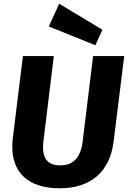

<svg xmlns="http://www.w3.org/2000/svg" viewBox="-20 -994 690 1031"><path d="M480 -693 424 -236C414 -150 375 -106 304 -106C241 -106 211 -137 211 -204C211 -216 212 -228 214 -242L269 -693H103L49 -254C47 -237 46 -221 46 -206C46 -67 132 17 301 17C472 17 570 -76 590 -233L647 -693ZM530 -834 298 -974 242 -852 492 -751Z"/></svg>

Font: Fira Sans OT
Style: Bold Italic
Weight: 700
Italic angle: -8°
Designer: Carrois Corporate & Edenspiekermann
Foundry: Carrois Corporate GbR & Edenspiekermann AG
Version: Version 2.001